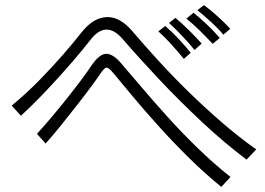

<svg xmlns="http://www.w3.org/2000/svg" viewBox="-20 -787 1040 753"><path d="M856 -651Q837 -674 807.5 -701Q778 -728 754 -747L780 -767Q808 -746 835 -721.5Q862 -697 883 -674ZM814 -615Q789 -642 763.5 -667Q738 -692 711 -714L739 -737Q765 -716 792.5 -690Q820 -664 842 -638ZM947 -161Q858 -228 770 -310.5Q682 -393 603 -477Q524 -561 461 -634Q429 -671 398 -671Q366 -671 335 -631Q304 -591 258.5 -538.5Q213 -486 162 -432Q111 -378 62 -333L26 -373Q83 -420 134 -472Q185 -524 227.5 -573Q270 -622 299 -659Q347 -720 402 -720Q451 -720 497 -667Q544 -612 600 -550.5Q656 -489 719.5 -427Q783 -365 850 -307Q917 -249 985 -201ZM743 -591Q722 -617 695 -645.5Q668 -674 643 -697L668 -717Q695 -694 720.5 -669Q746 -644 771 -616ZM701 -556Q679 -583 653.5 -611.5Q628 -640 601 -664L628 -685Q654 -663 680.5 -634.5Q707 -606 728 -580ZM848 -54Q785 -105 723 -166Q661 -227 605.5 -288.5Q550 -350 503.5 -405.5Q457 -461 424 -501Q406 -522 398 -522Q390 -522 375 -500Q363 -482 339.5 -450Q316 -418 285.5 -379Q255 -340 222.5 -299.5Q190 -259 159 -224L125 -262Q154 -294 186 -332Q218 -370 248 -408Q278 -446 301.5 -477.5Q325 -509 336 -526Q369 -576 397 -576Q425 -576 460 -533Q491 -497 536 -444Q581 -391 636 -330Q691 -269 754 -207.5Q817 -146 884 -93Z"/></svg>

Font: Train One
Style: Regular
Weight: 400
Designer: Fontworks Inc.
Foundry: Fontworks Inc.
Version: Version 1.100